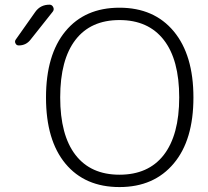

<svg xmlns="http://www.w3.org/2000/svg" viewBox="-20 -796 872 805"><path d="M709 -111.3Q626 -11.7 481 -11.7Q335.9 -11.7 254.4 -109.9Q172.9 -208 172.9 -387.2Q172.9 -566.4 254.4 -665Q335.9 -763.7 481 -763.7Q626 -763.7 708.5 -664.6Q791 -565.4 791 -387.2Q791 -209 709 -111.3ZM127.9 -746.1Q149.4 -776.4 187.5 -776.4Q198.2 -776.4 203.1 -766.1Q208 -755.9 201.2 -747.1L107.4 -628.9Q88.9 -605.5 58.6 -605.5Q48.8 -605.5 44.9 -614.3Q43 -618.2 43 -621.1Q43 -626 45.9 -629.9ZM666 -145.5Q731.4 -229.5 731.4 -387.7Q731.4 -545.9 666.5 -628.9Q601.6 -711.9 481 -711.9Q360.4 -711.9 296.4 -628.9Q232.4 -545.9 232.4 -387.7Q232.4 -229.5 296.4 -146.5Q360.4 -63.5 481 -63.5Q601.6 -63.5 666 -145.5Z"/></svg>

Font: irohamaru Light
Style: Regular
Weight: 200
Designer: [Source Han Sans]
Ryoko NISHIZUKA  (kana & ideographs); Paul D. Hunt (Latin, Greek & Cyrillic); Wenlong ZHANG  (bopomofo
Version: Version 1.01